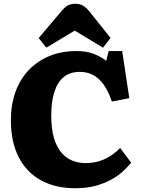

<svg xmlns="http://www.w3.org/2000/svg" viewBox="-20 -989 754 1023"><path d="M381 14Q276 14 199 -28Q122 -70 80 -151Q38 -232 38 -348Q38 -432 62.5 -499.5Q87 -567 133 -615.5Q179 -664 243.5 -690.5Q308 -717 388 -717Q439 -717 477 -703Q515 -689 546 -665L559 -717H631L669 -466L576 -448Q556 -507 530 -541.5Q504 -576 473 -591Q442 -606 406 -606Q353 -606 319.5 -578.5Q286 -551 269.5 -498.5Q253 -446 253 -374Q253 -300 268.5 -250.5Q284 -201 310 -172.5Q336 -144 368.5 -132Q401 -120 436 -120Q478 -120 513.5 -132Q549 -144 576 -163Q603 -182 620 -201L679 -122Q662 -101 636 -77Q610 -53 573.5 -32.5Q537 -12 489 1Q441 14 381 14ZM227 -735 186 -786 305 -927Q325 -951 341.5 -960Q358 -969 382 -969Q402 -969 419.5 -960.5Q437 -952 457 -927L569 -787L529 -735L378 -826Z"/></svg>

Font: Literata 18pt ExtraBold
Style: Regular
Weight: 800
Designer: Latin by Veronika Burian and Jose Scaglione. Greek by Irene Vlachou. Cyrillic by Vera Evstafieva.
Foundry: TypeTogether
Version: Version 3.103;gftools[0.9.29]